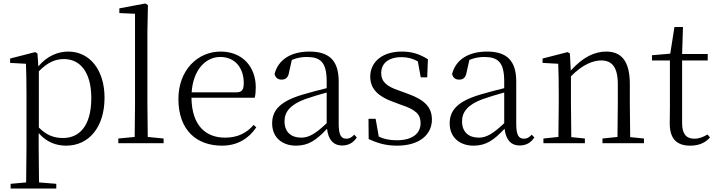

<svg xmlns="http://www.w3.org/2000/svg" viewBox="-20 -822 4110 1102"><path d="M360 14C489 14 580 -91 580 -261C580 -422 494 -526 372 -526C313 -526 250 -501 200 -441L195 -515L182 -523L38 -486V-461L129 -456C131 -406 132 -351 132 -282V30L130 225L41 233V260H303V233L204 225L202 30V-58C250 -3 306 14 360 14ZM203 -413C256 -467 301 -483 347 -483C439 -483 504 -409 504 -259C504 -94 431 -30 343 -30C291 -30 249 -44 203 -90Z M752 0H919V-27L828 -36L826 -227V-639L829 -793L814 -802L665 -774V-747L755 -743V-227L753 -36L659 -27V0Z M1254 14C1342 14 1407 -26 1451 -91L1436 -105C1394 -57 1342 -32 1272 -32C1160 -32 1081 -102 1079 -261H1442C1446 -277 1448 -297 1448 -321C1448 -438 1372 -526 1246 -526C1115 -526 1004 -420 1004 -254C1004 -74 1109 14 1254 14ZM1080 -292C1088 -418 1158 -495 1244 -495C1330 -495 1379 -431 1379 -346C1379 -309 1370 -292 1337 -292Z M1944 13C1979 13 2008 -2 2028 -33L2013 -49C1997 -32 1985 -26 1968 -26C1939 -26 1924 -45 1924 -111V-354C1924 -476 1868 -526 1756 -526C1649 -526 1577 -479 1556 -398C1560 -377 1574 -365 1596 -365C1619 -365 1634 -376 1639 -407L1655 -478C1684 -490 1712 -495 1739 -495C1819 -495 1855 -466 1855 -354V-316C1810 -305 1761 -292 1717 -279C1589 -241 1542 -190 1542 -114C1542 -31 1602 14 1679 14C1751 14 1796 -18 1857 -83C1864 -23 1891 13 1944 13ZM1855 -115C1789 -52 1751 -32 1709 -32C1651 -32 1613 -64 1613 -126C1613 -179 1645 -221 1731 -253C1768 -266 1812 -279 1855 -291Z M2259 14C2392 14 2459 -53 2459 -135C2459 -204 2421 -248 2320 -284L2271 -302C2199 -326 2168 -353 2168 -403C2168 -456 2207 -494 2285 -494C2317 -494 2347 -487 2378 -470L2395 -378H2432L2436 -482C2387 -512 2345 -526 2286 -526C2170 -526 2105 -463 2105 -382C2105 -309 2155 -267 2235 -238L2286 -219C2368 -192 2394 -164 2394 -115C2394 -57 2348 -17 2258 -17C2215 -17 2183 -24 2154 -38L2136 -140H2095L2096 -24C2150 1 2196 14 2259 14Z M2963 13C2998 13 3027 -2 3047 -33L3032 -49C3016 -32 3004 -26 2987 -26C2958 -26 2943 -45 2943 -111V-354C2943 -476 2887 -526 2775 -526C2668 -526 2596 -479 2575 -398C2579 -377 2593 -365 2615 -365C2638 -365 2653 -376 2658 -407L2674 -478C2703 -490 2731 -495 2758 -495C2838 -495 2874 -466 2874 -354V-316C2829 -305 2780 -292 2736 -279C2608 -241 2561 -190 2561 -114C2561 -31 2621 14 2698 14C2770 14 2815 -18 2876 -83C2883 -23 2910 13 2963 13ZM2874 -115C2808 -52 2770 -32 2728 -32C2670 -32 2632 -64 2632 -126C2632 -179 2664 -221 2750 -253C2787 -266 2831 -279 2874 -291Z M3523 0H3676V-27L3597 -35L3595 -227V-338C3595 -474 3545 -526 3459 -526C3393 -526 3325 -494 3256 -417L3251 -515L3238 -523L3094 -486V-461L3184 -456C3186 -406 3187 -353 3187 -285V-227L3185 -36L3099 -27V0H3337V-27L3259 -35L3257 -227V-384C3327 -455 3387 -475 3430 -475C3490 -475 3526 -440 3526 -339V-227L3524 -36L3438 -27V0Z M3942 14C3991 14 4028 -2 4055 -33L4041 -50C4014 -35 3994 -26 3964 -26C3919 -26 3895 -53 3895 -116V-475H4042V-512H3895L3900 -667H3851L3827 -514L3722 -505V-475H3825V-201C3825 -165 3824 -146 3824 -115C3824 -28 3861 14 3942 14Z"/></svg>

Font: Noto Serif CJK HK Light
Style: Regular
Weight: 300
Designer: Ryoko NISHIZUKA 西塚涼子 (kana & ideographs); Frank Grießhammer (Latin, Greek & Cyrillic); Wenlong ZHANG 张文龙 (bopomofo); San
Foundry: Adobe
Version: Version 2.001;hotconv 1.1.0;makeotfexe 2.6.0